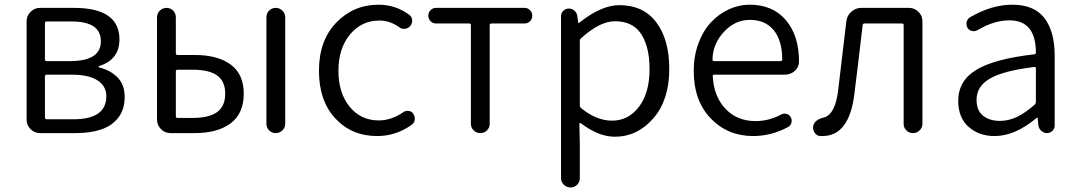

<svg xmlns="http://www.w3.org/2000/svg" viewBox="-20 -574 4651 828"><path d="M152.3 0Q128.9 0 111.8 -17.1Q94.7 -34.2 94.7 -57.6V-482.4Q94.7 -505.9 111.8 -522.9Q128.9 -540 152.3 -540H298.8Q495.1 -540 495.1 -404.3Q495.1 -316.4 407.2 -289.1Q405.3 -288.1 405.3 -286.1Q405.3 -284.2 407.2 -283.2Q456.1 -271.5 486.8 -240.2Q517.6 -209 517.6 -155.3Q517.6 -102.5 490.7 -67.4Q463.9 -32.2 417.5 -16.1Q371.1 0 306.6 0ZM173.8 -318.4Q173.8 -310.5 181.6 -310.5H282.2Q415 -310.5 415 -396Q415 -481.4 289.1 -481.4H181.6Q173.8 -481.4 173.8 -473.6ZM173.8 -67.4Q173.8 -59.6 181.6 -59.6H296.9Q438.5 -59.6 438.5 -159.2Q438.5 -203.1 400.4 -227.5Q362.3 -252 290 -252H181.6Q173.8 -252 173.8 -245.1Z M714.8 0Q691.4 0 674.3 -17.1Q657.2 -34.2 657.2 -57.6V-499Q657.2 -516.6 669.4 -528.3Q681.6 -540 698.2 -540Q714.8 -540 726.6 -528.3Q738.3 -516.6 738.3 -499V-344.7Q738.3 -336.9 746.1 -336.9H819.3Q918.9 -336.9 975.1 -295.4Q1031.2 -253.9 1031.2 -169.9Q1031.2 -85 975.1 -42.5Q918.9 0 819.3 0ZM738.3 -72.3Q738.3 -65.4 746.1 -65.4H809.6Q881.8 -65.4 916.5 -90.8Q951.2 -116.2 951.2 -169.9Q951.2 -223.6 916.5 -248.5Q881.8 -273.4 809.6 -273.4H746.1Q738.3 -273.4 738.3 -265.6ZM1128.9 -40V-499Q1128.9 -516.6 1140.6 -528.3Q1152.3 -540 1168.9 -540Q1185.5 -540 1197.8 -528.3Q1210 -516.6 1210 -499V-40Q1210 -23.4 1197.8 -11.7Q1185.5 0 1168.9 0Q1152.3 0 1140.6 -11.7Q1128.9 -23.4 1128.9 -40Z M1606.4 12.7Q1497.1 12.7 1426.3 -63Q1355.5 -138.7 1355.5 -268.6Q1355.5 -399.4 1430.2 -476.6Q1504.9 -553.7 1612.3 -553.7Q1685.5 -553.7 1744.1 -510.7Q1755.9 -502.9 1757.3 -488.3Q1758.8 -473.6 1749 -461.9Q1740.2 -451.2 1726.1 -449.7Q1711.9 -448.2 1701.2 -457Q1661.1 -485.4 1616.2 -485.4Q1539.1 -485.4 1489.3 -425.3Q1439.5 -365.2 1439.5 -269Q1439.5 -172.9 1487.8 -113.8Q1536.1 -54.7 1613.3 -54.7Q1667 -54.7 1718.8 -89.8Q1729.5 -97.7 1742.7 -95.7Q1755.9 -93.8 1762.7 -83Q1768.6 -74.2 1768.6 -63.5Q1768.6 -60.5 1768.6 -57.6Q1766.6 -43.9 1755.9 -36.1Q1687.5 12.7 1606.4 12.7Z M2010.7 -40V-465.8Q2010.7 -472.7 2003.9 -472.7H1860.4Q1846.7 -472.7 1836.9 -482.4Q1827.1 -492.2 1827.1 -506.3Q1827.1 -520.5 1836.9 -530.3Q1846.7 -540 1860.4 -540H2242.2Q2255.9 -540 2265.6 -530.3Q2275.4 -520.5 2275.4 -506.3Q2275.4 -492.2 2265.6 -482.4Q2255.9 -472.7 2242.2 -472.7H2099.6Q2091.8 -472.7 2091.8 -465.8V-40Q2091.8 -23.4 2080.1 -11.7Q2068.4 0 2051.3 0Q2034.2 0 2022.5 -11.7Q2010.7 -23.4 2010.7 -40Z M2399.4 194.3V-503.9Q2399.4 -517.6 2409.2 -527.3Q2418.9 -537.1 2432.6 -537.1Q2447.3 -537.1 2457.5 -527.8Q2467.8 -518.6 2469.7 -504.9L2473.6 -475.6Q2473.6 -474.6 2475.1 -474.6Q2476.6 -474.6 2477.5 -475.6Q2573.2 -551.8 2650.4 -551.8Q2754.9 -551.8 2810.5 -477.5Q2866.2 -403.3 2866.2 -276.4Q2866.2 -142.6 2797.4 -63.5Q2728.5 15.6 2630.9 15.6Q2561.5 15.6 2484.4 -43Q2482.4 -43.9 2480.5 -43Q2478.5 -42 2478.5 -40L2480.5 47.9V194.3Q2480.5 210.9 2468.8 222.7Q2457 234.4 2440.4 234.4Q2423.8 234.4 2411.6 222.7Q2399.4 210.9 2399.4 194.3ZM2619.1 -53.7Q2690.4 -53.7 2735.8 -113.8Q2781.2 -173.8 2781.2 -275.4Q2781.2 -372.1 2745.1 -427.2Q2709 -482.4 2631.8 -482.4Q2566.4 -482.4 2486.3 -409.2Q2480.5 -404.3 2480.5 -397.5V-120.1Q2480.5 -112.3 2486.3 -107.4Q2552.7 -53.7 2619.1 -53.7Z M3227.5 12.7Q3118.2 12.7 3044.9 -63.5Q2971.7 -139.6 2971.7 -268.6Q2971.7 -333 2992.2 -387.7Q3012.7 -442.4 3046.4 -478Q3080.1 -513.7 3123 -533.7Q3166 -553.7 3212.9 -553.7Q3311.5 -553.7 3368.2 -488.3Q3425.8 -420.9 3425.8 -308.6Q3425.8 -285.2 3408.2 -268.6Q3389.6 -252 3364.3 -252H3060.5Q3052.7 -252 3053.7 -245.1Q3058.6 -157.2 3108.9 -104.5Q3159.2 -51.8 3238.3 -51.8Q3295.9 -51.8 3348.6 -80.1Q3359.4 -85.9 3371.6 -83Q3383.8 -80.1 3389.6 -69.3Q3396.5 -57.6 3393.1 -44.9Q3389.6 -32.2 3378.9 -26.4Q3306.6 12.7 3227.5 12.7ZM3052.7 -316.4Q3052.7 -310.5 3059.6 -310.5H3346.7Q3353.5 -310.5 3353.5 -318.4Q3353.5 -318.4 3353.5 -318.4Q3352.5 -401.4 3315.9 -444.8Q3279.3 -488.3 3213.9 -488.3Q3153.3 -488.3 3107.4 -442.4Q3052.7 -386.7 3052.7 -316.4Z M3526.4 12.7Q3521.5 12.7 3517.6 12.7Q3501 11.7 3493.2 -2Q3486.3 -11.7 3486.3 -23.4Q3486.3 -27.3 3487.3 -32.2Q3493.2 -57.6 3533.2 -67.4Q3582 -80.1 3594.7 -185.5Q3598.6 -218.8 3610.8 -322.3Q3623 -425.8 3629.9 -482.4Q3632.8 -506.8 3651.4 -523.4Q3669.9 -540 3694.3 -540H3900.4Q3923.8 -540 3940.9 -522.9Q3958 -505.9 3958 -482.4V-40Q3958 -23.4 3945.8 -11.7Q3933.6 0 3917 0Q3900.4 0 3888.7 -11.7Q3877 -23.4 3877 -40V-465.8Q3877 -472.7 3869.1 -472.7H3708Q3701.2 -472.7 3700.2 -465.8Q3675.8 -256.8 3664.1 -166Q3641.6 12.7 3526.4 12.7Z M4269.5 12.7Q4201.2 12.7 4156.7 -27.3Q4112.3 -67.4 4112.3 -138.7Q4112.3 -225.6 4190.4 -272.9Q4268.6 -320.3 4440.4 -339.8Q4448.2 -340.8 4447.3 -348.6Q4446.3 -486.3 4333 -486.3Q4266.6 -486.3 4196.3 -444.3Q4184.6 -437.5 4171.9 -440.4Q4159.2 -443.4 4152.3 -454.1Q4145.5 -466.8 4148.9 -480Q4152.3 -493.2 4164.1 -500Q4256.8 -553.7 4345.7 -553.7Q4440.4 -553.7 4484.4 -495.6Q4528.3 -437.5 4528.3 -335V-33.2Q4528.3 -19.5 4518.6 -9.8Q4508.8 0 4495.1 0Q4481.4 0 4470.7 -9.8Q4460 -19.5 4458 -33.2L4455.1 -64.5Q4455.1 -66.4 4453.6 -66.4Q4452.1 -66.4 4450.2 -65.4Q4357.4 12.7 4269.5 12.7ZM4292 -52.7Q4330.1 -52.7 4365.7 -69.8Q4401.4 -86.9 4442.4 -123Q4447.3 -127.9 4447.3 -135.7V-278.3Q4447.3 -285.2 4442.4 -285.2Q4441.4 -285.2 4440.4 -285.2Q4305.7 -268.6 4248.5 -234.9Q4191.4 -201.2 4191.4 -143.6Q4191.4 -97.7 4219.2 -75.2Q4247.1 -52.7 4292 -52.7Z"/></svg>

Font: Gen Jyuu Gothic P Normal
Style: Regular
Weight: 300
Designer: [Source Han Sans]
Ryoko NISHIZUKA  (kana & ideographs); Paul D. Hunt (Latin, Greek & Cyrillic); Wenlong ZHANG  (bopomofo
Version: Version 1.002.20150607